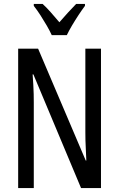

<svg xmlns="http://www.w3.org/2000/svg" viewBox="-20 -963 609 983"><path d="M497 0H395L151 -582H147Q149 -555 150.5 -529.5Q152 -504 152.5 -481.5Q153 -459 153 -438V0H73V-714H175L419 -141H422Q421 -171 419.5 -196.5Q418 -222 417.5 -244.5Q417 -267 417 -286V-714H497ZM245 -783Q235 -805 220 -831Q205 -857 188 -883.5Q171 -910 153 -933V-943H198Q217 -926 239.5 -900.5Q262 -875 284 -849Q310 -879 327.5 -898Q345 -917 370 -943H415V-933Q400 -913 382.5 -886.5Q365 -860 349 -833Q333 -806 322 -783Z"/></svg>

Font: Noto Sans Arabic ExtraCondensed
Style: Regular
Weight: 400
Width: 2
Designer: Monotype Design Team, Nadine Chahine, Nizar Qandah and Khaled Hosny
Foundry: Monotype Imaging Inc.
Version: Version 2.012